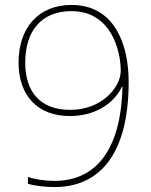

<svg xmlns="http://www.w3.org/2000/svg" viewBox="-20 -744 610 776"><path d="M500 -413C500 -568 441 -724 269 -724C133 -724 55 -629 55 -491C55 -360 130 -275 262 -275C377 -275 447 -337 473 -394H475C469 -124 357 -13 201 -13C159 -13 117 -20 93 -29V-1C120 7 162 12 201 12C372 12 500 -107 500 -413ZM269 -699C431 -699 468 -536 468 -458C468 -390 390 -300 264 -300C142 -300 82 -373 82 -491C82 -620 148 -699 269 -699Z"/></svg>

Font: Noto Sans Georgian Thin
Style: Regular
Weight: 100
Designer: Monotype Design Team, Akaki Razmadze
Foundry: Google LLC
Version: Version 2.005